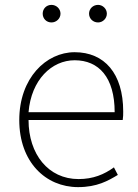

<svg xmlns="http://www.w3.org/2000/svg" viewBox="-20 -754 567 787"><path d="M300 13C378 13 423 -13 463 -37L447 -68C407 -39 362 -20 302 -20C178 -20 97 -122 97 -262H483C485 -274 485 -286 485 -297C485 -453 408 -540 286 -540C169 -540 59 -434 59 -262C59 -90 167 13 300 13ZM97 -294C108 -427 192 -507 286 -507C385 -507 450 -437 450 -294ZM191 -662C211 -662 228 -678 228 -698C228 -718 211 -734 191 -734C170 -734 155 -718 155 -698C155 -678 170 -662 191 -662ZM382 -662C401 -662 418 -678 418 -698C418 -718 401 -734 382 -734C361 -734 345 -718 345 -698C345 -678 361 -662 382 -662Z"/></svg>

Font: Kinto Sans Thin
Style: Regular
Weight: 100
Designer: Authors: Ryoko NISHIZUKA  (kana & ideographs); Paul D. Hunt (Latin, Greek & Cyrillic); Wenlong ZHANG  (bopomofo); Sandol
Foundry: Adobe Systems Incorporated, ookami Inc.
Version: Version 0.001